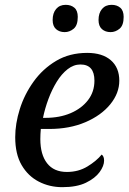

<svg xmlns="http://www.w3.org/2000/svg" viewBox="-20 -765 533 795"><path d="M238 10Q185 10 140.5 -13Q96 -36 69.5 -81.5Q43 -127 43 -197Q43 -253 62 -313.5Q81 -374 119 -427Q157 -480 212.5 -513Q268 -546 341 -546Q404 -546 439 -515.5Q474 -485 474 -431Q474 -379 436.5 -333Q399 -287 333.5 -259Q268 -231 184 -231H149Q148 -220 147.5 -209.5Q147 -199 147 -189Q147 -125 175 -89Q203 -53 257 -53Q305 -53 342.5 -76Q380 -99 401 -125Q411 -118 411 -100Q411 -78 392.5 -52.5Q374 -27 336 -8.5Q298 10 238 10ZM168 -277Q227 -277 272.5 -296.5Q318 -316 344.5 -350.5Q371 -385 371 -431Q371 -498 313 -498Q285 -498 260 -478.5Q235 -459 215 -426.5Q195 -394 180.5 -355Q166 -316 158 -277ZM438 -632Q416 -632 402 -644.5Q388 -657 388 -682Q388 -711 402.5 -728Q417 -745 442 -745Q464 -745 478 -733Q492 -721 492 -695Q492 -660 475 -646Q458 -632 438 -632ZM248 -632Q226 -632 212 -644.5Q198 -657 198 -682Q198 -711 212.5 -728Q227 -745 252 -745Q274 -745 288 -733Q302 -721 302 -695Q302 -660 285 -646Q268 -632 248 -632Z"/></svg>

Font: NotoSerif-Italic
Style: Regular
Weight: 400
Italic angle: -12°
Designer: Monotype Design Team
Foundry: Monotype Imaging Inc.
Version: Version 2.007; ttfautohint (v1.8) -l 8 -r 50 -G 200 -x 14 -D